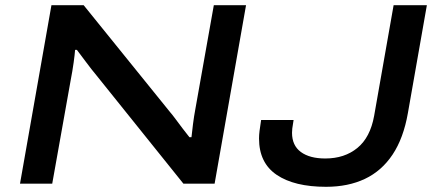

<svg xmlns="http://www.w3.org/2000/svg" viewBox="-20 -707 1678 739"><path d="M57 0 178 -687H302L635 -275Q643 -266 655.5 -249Q668 -232 682.5 -213Q697 -194 709 -179H717Q719 -200 723 -230.5Q727 -261 731 -282L803 -687H927L806 0H686L352 -416Q332 -440 310.5 -469Q289 -498 276 -515H269Q268 -499 263.5 -466.5Q259 -434 252 -398L181 0ZM1235 12Q1113 12 1045 -34Q977 -80 977 -174Q977 -188 979 -203.5Q981 -219 985 -245H1110Q1106 -222 1105 -212.5Q1104 -203 1104 -196Q1104 -147 1138 -122Q1172 -97 1232 -97Q1306 -97 1355.5 -137.5Q1405 -178 1420 -261L1495 -687H1623L1550 -272Q1533 -175 1491 -112Q1449 -49 1384.5 -18.5Q1320 12 1235 12Z"/></svg>

Font: Archivo Expanded Medium
Style: Italic
Weight: 500
Width: 7
Italic angle: -10°
Designer: Hector Gatti
Foundry: Omnibus-Type
Version: Version 2.001